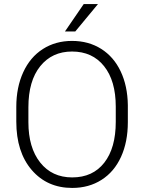

<svg xmlns="http://www.w3.org/2000/svg" viewBox="-20 -924 717 954"><path d="M615.2 -316.9Q615.2 -218.8 581.3 -144.5Q547.4 -70.3 484.4 -30.3Q421.4 9.8 338.9 9.8Q214.4 9.8 137.7 -79.3Q61 -168.5 61 -319.8V-393.1Q61 -490.2 95.5 -565.2Q129.9 -640.1 192.9 -680.4Q255.9 -720.7 337.9 -720.7Q419.9 -720.7 482.7 -681.2Q545.4 -641.6 579.6 -569.3Q613.8 -497.1 615.2 -401.9ZM555.2 -394Q555.2 -522.5 497.1 -595.2Q439 -668 337.9 -668Q238.8 -668 179.9 -595Q121.1 -522 121.1 -391.1V-316.9Q121.1 -190.4 179.7 -116.5Q238.3 -42.5 338.9 -42.5Q440.9 -42.5 498 -115.5Q555.2 -188.5 555.2 -318.8ZM396 -903.8H466.8L354 -767.6H302.7Z"/></svg>

Font: RobotoInd Light
Style: Regular
Weight: 300
Designer: Google
Version: Version 2.001151; 2014